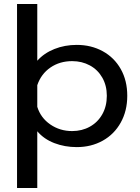

<svg xmlns="http://www.w3.org/2000/svg" viewBox="-20 -719 700 958"><path d="M65 -699H166V-416Q200 -454 251.5 -474.5Q303 -495 363 -495Q435 -495 492.5 -463.5Q550 -432 582.5 -374.5Q615 -317 615 -241Q615 -166 582.5 -107.5Q550 -49 492.5 -17Q435 15 363 15Q303 15 251 -5Q199 -25 166 -64V219H65ZM513 -241Q513 -292 490.5 -331.5Q468 -371 428.5 -392.5Q389 -414 340 -414Q278 -414 231.5 -382Q185 -350 166 -294V-186Q183 -131 231 -98Q279 -65 340 -65Q389 -65 428.5 -87Q468 -109 490.5 -149Q513 -189 513 -241Z"/></svg>

Font: Prompt
Style: Regular
Weight: 400
Designer: Katatrad Team
Foundry: CadsonDemak
Version: Version 1.001